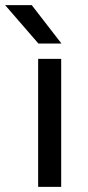

<svg xmlns="http://www.w3.org/2000/svg" viewBox="-66 -730 342 750"><path d="M83 -500H173V0H83ZM-46 -710H58L174 -560H84Z"/></svg>

Font: Retni Sans Medium
Style: Regular
Weight: 500
Designer: Vitaly Kuzmin
Foundry: ParaType Ltd.
Version: Version 1.00;March 2, 2019;FontCreator 11.5.0.2425 64-bit; t